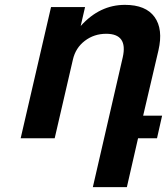

<svg xmlns="http://www.w3.org/2000/svg" viewBox="-20 -569 687 790"><path d="M417 -430Q367 -430 329 -401Q291 -372 280 -324L205 0H65L190 -540H330L312 -462Q390 -549 494 -549Q580 -549 616 -499Q652 -449 632 -362L569 -93H647L626 0H548L502 201H362L485 -333Q507 -430 417 -430Z"/></svg>

Font: Miedinger
Style: Bold-Italic
Weight: 700
Italic angle: -13°
Version: Version 001.000